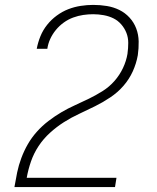

<svg xmlns="http://www.w3.org/2000/svg" viewBox="-20 -763 640 783"><path d="M39 0V-1Q44 -31 50 -60Q56 -89 67 -118.5Q78 -148 93.5 -175Q109 -202 130.5 -226Q152 -250 177.5 -269.5Q203 -289 230 -305Q257 -321 286 -334Q315 -347 343.5 -361Q372 -375 399 -392Q426 -409 447 -433Q468 -457 481.5 -485.5Q495 -514 500 -544Q500 -544 500 -544.5Q500 -545 500 -545Q503 -566 503 -588Q503 -610 495.5 -629Q488 -648 474.5 -663.5Q461 -679 443 -688Q425 -697 403.5 -701Q382 -705 360 -705Q340 -705 319.5 -702Q299 -699 278.5 -691.5Q258 -684 240 -671Q222 -658 208 -641Q194 -624 185 -604.5Q176 -585 173 -564Q173 -564 173 -564Q173 -564 173 -564H130Q130 -564 130 -564Q130 -564 130 -565Q135 -591 145 -615.5Q155 -640 172 -661.5Q189 -683 211.5 -699.5Q234 -716 258.5 -725.5Q283 -735 309 -739Q335 -743 360 -743Q389 -743 416 -738.5Q443 -734 466.5 -722.5Q490 -711 508 -691.5Q526 -672 535.5 -647Q545 -622 545.5 -594Q546 -566 542 -538Q536 -504 521.5 -472Q507 -440 483.5 -413Q460 -386 430 -366Q400 -346 368 -330Q336 -314 303.5 -299Q271 -284 241 -265Q211 -246 184 -221.5Q157 -197 137.5 -167.5Q118 -138 106.5 -105Q95 -72 89 -38H455L449 0Z"/></svg>

Font: Iosevka Curly XLtEx
Style: Italic
Weight: 200
Width: 7
Italic angle: -9°
Monospace: yes
Designer: Belleve Invis
Foundry: Belleve Invis
Version: Version 11.1.0; ttfautohint (v1.8.3)